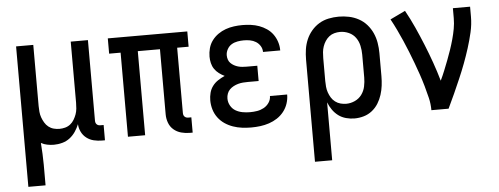

<svg xmlns="http://www.w3.org/2000/svg" viewBox="-49 -657 2599 1001"><g transform="rotate(-5 1250.0 -156.5)"><path d="M62 215V-520H152V-200Q152 -185 153.5 -169.5Q155 -154 160 -140Q165 -126 173 -112.5Q181 -99 193 -89.5Q205 -80 220 -76Q235 -72 250 -72Q265 -72 280 -76Q295 -80 307 -89.5Q319 -99 327 -112.5Q335 -126 340 -140Q345 -154 346.5 -169.5Q348 -185 348 -200V-520H438V-99Q438 -93 439.5 -88Q441 -83 445 -79Q449 -75 454 -73.5Q459 -72 465 -72H481V8H465Q444 8 423 3Q402 -2 385 -15Q368 -28 358.5 -47.5Q349 -67 348 -88Q340 -68 327.5 -49.5Q315 -31 297.5 -17.5Q280 -4 258 2Q236 8 214 8Q197 8 179.5 4.5Q162 1 147 -7Q149 21 150.5 50Q152 79 152 107V215Z M925 8Q902 8 880 2Q858 -4 841 -18.5Q824 -33 816 -54.5Q808 -76 808 -99V-440H692V0H602V-440H542V-520H958V-440H898V-99Q898 -93 899.5 -88Q901 -83 905 -79Q909 -75 914 -73.5Q919 -72 925 -72H940V8Z M1247 8Q1223 8 1199 5Q1175 2 1152 -6Q1129 -14 1109 -27.5Q1089 -41 1074.5 -60.5Q1060 -80 1053 -103.5Q1046 -127 1046 -151Q1046 -171 1051 -190.5Q1056 -210 1068 -226Q1080 -242 1097 -253Q1114 -264 1132 -272Q1117 -279 1103 -289.5Q1089 -300 1079.5 -314Q1070 -328 1066 -345Q1062 -362 1062 -379Q1062 -401 1068 -423Q1074 -445 1087.5 -463Q1101 -481 1119.5 -494Q1138 -507 1159 -514.5Q1180 -522 1202.5 -525Q1225 -528 1247 -528Q1269 -528 1291.5 -525Q1314 -522 1334.5 -514.5Q1355 -507 1373.5 -494.5Q1392 -482 1405 -464Q1418 -446 1425 -424.5Q1432 -403 1432 -381V-379H1342Q1342 -396 1333 -410.5Q1324 -425 1310 -433.5Q1296 -442 1280 -445Q1264 -448 1247 -448Q1231 -448 1214 -445Q1197 -442 1183 -433.5Q1169 -425 1160.5 -409.5Q1152 -394 1152 -378Q1152 -367 1155.5 -356Q1159 -345 1167 -337Q1175 -329 1185 -323.5Q1195 -318 1205.5 -315Q1216 -312 1227.5 -311Q1239 -310 1250 -310H1306V-230H1250Q1237 -230 1224 -229Q1211 -228 1198.5 -224.5Q1186 -221 1174.5 -215Q1163 -209 1154 -200Q1145 -191 1140.5 -178.5Q1136 -166 1136 -153Q1136 -133 1146 -115.5Q1156 -98 1172.5 -88.5Q1189 -79 1208.5 -75.5Q1228 -72 1247 -72Q1266 -72 1284.5 -75Q1303 -78 1319.5 -87Q1336 -96 1347 -112Q1358 -128 1358 -147H1448V-146Q1448 -123 1440.5 -100Q1433 -77 1418 -58Q1403 -39 1383 -26Q1363 -13 1340.5 -5.5Q1318 2 1294.5 5Q1271 8 1247 8Z M1562 215V-320Q1562 -347 1566 -373.5Q1570 -400 1580.5 -424.5Q1591 -449 1608.5 -469.5Q1626 -490 1648.5 -503.5Q1671 -517 1697.5 -522.5Q1724 -528 1751 -528Q1778 -528 1804.5 -522.5Q1831 -517 1855 -504Q1879 -491 1897 -470.5Q1915 -450 1926 -425.5Q1937 -401 1941.5 -374Q1946 -347 1946 -320V-200Q1946 -175 1943 -150.5Q1940 -126 1932.5 -102.5Q1925 -79 1912 -58Q1899 -37 1879.5 -21.5Q1860 -6 1836 1Q1812 8 1787 8Q1765 8 1743 2Q1721 -4 1703.5 -17Q1686 -30 1673 -48.5Q1660 -67 1652 -88V215ZM1751 -72Q1774 -72 1796 -82Q1818 -92 1832 -111Q1846 -130 1851 -153.5Q1856 -177 1856 -200V-320Q1856 -343 1851 -366.5Q1846 -390 1832.5 -409Q1819 -428 1797 -438Q1775 -448 1751 -448Q1736 -448 1721 -444Q1706 -440 1694 -430.5Q1682 -421 1673.5 -408Q1665 -395 1660 -380.5Q1655 -366 1653.5 -350.5Q1652 -335 1652 -320V-200Q1652 -185 1653.5 -169.5Q1655 -154 1660 -139.5Q1665 -125 1673 -112Q1681 -99 1693.5 -89.5Q1706 -80 1721 -76Q1736 -72 1751 -72Z M2190 0Q2190 -33 2182.5 -64.5Q2175 -96 2166 -127.5Q2157 -159 2146.5 -190Q2136 -221 2124.5 -251.5Q2113 -282 2101 -312.5Q2089 -343 2076 -372.5Q2063 -402 2049 -431.5Q2035 -461 2019 -490L2098 -528Q2123 -483 2144 -436.5Q2165 -390 2184.5 -342Q2204 -294 2221 -246Q2238 -198 2252 -149Q2264 -174 2274.5 -200Q2285 -226 2295 -252Q2305 -278 2314 -304.5Q2323 -331 2330.5 -358Q2338 -385 2343 -412.5Q2348 -440 2348 -468V-520H2438V-468Q2438 -427 2428.5 -386Q2419 -345 2406.5 -305.5Q2394 -266 2379.5 -227.5Q2365 -189 2348.5 -151Q2332 -113 2315 -75Q2298 -37 2280 0Z"/></g></svg>

Font: Iosevka Curly Medium
Style: Regular
Weight: 500
Monospace: yes
Designer: Belleve Invis
Foundry: Belleve Invis
Version: Version 22.1.2; ttfautohint (v1.8.4)